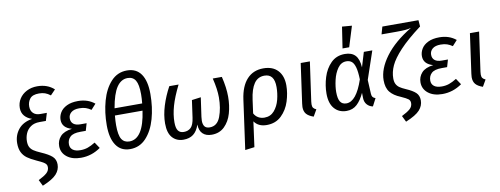

<svg xmlns="http://www.w3.org/2000/svg" viewBox="-76 -1233 4884 1875"><g transform="rotate(-10 2366.0 -295.5)"><path d="M191 155Q246 128 273.5 104Q301 80 301 45Q301 28 292.5 16.5Q284 5 265 -6Q246 -17 204 -36Q148 -61 114.5 -85.5Q81 -110 63.5 -146Q46 -182 46 -235Q46 -313 92.5 -371.5Q139 -430 231 -445Q185 -460 158 -491.5Q131 -523 131 -570Q131 -620 157 -661Q183 -702 229.5 -726Q276 -750 335 -750Q435 -750 501 -690L452 -639Q425 -660 399 -669Q373 -678 340 -678Q275 -678 249.5 -645.5Q224 -613 224 -569Q224 -526 249 -502Q274 -478 318 -478H383L360 -402H297Q244 -402 209.5 -378Q175 -354 159 -316.5Q143 -279 143 -238Q143 -202 154.5 -180Q166 -158 189.5 -142Q213 -126 259 -106Q333 -74 366 -44Q399 -14 399 36Q399 89 361 131.5Q323 174 221 216Z M445 -137Q445 -192 481 -232Q517 -272 597 -282Q503 -308 503 -387Q503 -425 524 -460Q545 -495 590 -517Q635 -539 702 -539Q799 -539 866 -484L818 -431Q792 -449 765.5 -458Q739 -467 702 -467Q649 -467 621.5 -444Q594 -421 594 -385Q594 -349 618 -330Q642 -311 686 -311H748L727 -239H674Q602 -239 572 -211Q542 -183 542 -138Q542 -102 568 -82Q594 -62 645 -62Q683 -62 716.5 -73.5Q750 -85 792 -111L832 -51Q743 12 637 12Q550 12 497.5 -29.5Q445 -71 445 -137Z M1411 -485Q1411 -352 1379 -239Q1347 -126 1282.5 -57Q1218 12 1124 12Q1033 12 985.5 -58Q938 -128 938 -256Q938 -384 969.5 -497Q1001 -610 1065.5 -680Q1130 -750 1224 -750Q1317 -750 1364 -681.5Q1411 -613 1411 -485ZM1042 -407H1316Q1321 -460 1321 -497Q1321 -594 1296 -635Q1271 -676 1218 -676Q1153 -676 1109.5 -611.5Q1066 -547 1042 -407ZM1033 -337Q1028 -280 1028 -242Q1028 -143 1053 -103Q1078 -63 1130 -63Q1268 -63 1307 -337Z M1502 -175Q1502 -257 1530 -348Q1558 -439 1606 -527H1698Q1642 -415 1618 -330.5Q1594 -246 1594 -170Q1594 -113 1612.5 -87.5Q1631 -62 1669 -62Q1712 -62 1739 -88Q1766 -114 1776 -184L1800 -355L1890 -367L1863 -178Q1860 -157 1860 -139Q1860 -102 1875.5 -82Q1891 -62 1926 -62Q2001 -62 2032.5 -145.5Q2064 -229 2064 -336Q2064 -416 2037 -527H2127Q2154 -417 2154 -327Q2154 -239 2132 -162.5Q2110 -86 2060 -37Q2010 12 1933 12Q1876 12 1844 -19Q1812 -50 1811 -110Q1789 -46 1750.5 -17Q1712 12 1653 12Q1585 12 1543.5 -34Q1502 -80 1502 -175Z M2733 -337Q2733 -260 2707.5 -179.5Q2682 -99 2624.5 -43.5Q2567 12 2478 12Q2395 12 2355 -46L2321 204L2228 216L2296 -274Q2314 -403 2376.5 -471Q2439 -539 2540 -539Q2632 -539 2682.5 -485Q2733 -431 2733 -337ZM2636 -337Q2636 -403 2611.5 -435Q2587 -467 2538 -467Q2472 -467 2435 -413Q2398 -359 2384 -255L2366 -123Q2381 -94 2408 -78.5Q2435 -63 2469 -63Q2529 -63 2566.5 -106.5Q2604 -150 2620 -212.5Q2636 -275 2636 -337Z M2945 -138Q2943 -116 2943 -110Q2943 -88 2951.5 -76Q2960 -64 2981 -55L2943 11Q2894 -6 2872.5 -31.5Q2851 -57 2851 -100Q2851 -116 2854 -134L2909 -527H3000Z M3491 -381 3535 -527H3619L3525 -250L3532 -113Q3533 -92 3540.5 -81Q3548 -70 3569 -62L3530 13Q3496 7 3473 -18.5Q3450 -44 3449 -85L3448 -136Q3416 -66 3374 -27Q3332 12 3270 12Q3195 12 3150 -39.5Q3105 -91 3105 -188Q3105 -268 3130 -349Q3155 -430 3209.5 -484.5Q3264 -539 3348 -539Q3415 -539 3450.5 -501.5Q3486 -464 3491 -381ZM3201 -187Q3201 -121 3220.5 -91Q3240 -61 3281 -61Q3380 -61 3450 -269Q3448 -346 3436 -389Q3424 -432 3403 -449Q3382 -466 3350 -466Q3298 -466 3264.5 -418.5Q3231 -371 3216 -305.5Q3201 -240 3201 -187ZM3465 -799 3402 -596H3336L3368 -807Z M3793 155Q3848 128 3875.5 104Q3903 80 3903 45Q3903 20 3885.5 6Q3868 -8 3814 -32Q3745 -60 3711 -102.5Q3677 -145 3677 -220Q3677 -332 3767 -453.5Q3857 -575 4029 -678Q4006 -671 3973 -668Q3940 -665 3881 -665H3735L3756 -739H4114L4119 -676Q3983 -574 3907 -492.5Q3831 -411 3802 -347.5Q3773 -284 3773 -222Q3773 -187 3784.5 -165Q3796 -143 3817 -128.5Q3838 -114 3877 -97Q3940 -70 3970.5 -41.5Q4001 -13 4001 36Q4001 89 3963 131.5Q3925 174 3823 216Z M4028 -137Q4028 -192 4064 -232Q4100 -272 4180 -282Q4086 -308 4086 -387Q4086 -425 4107 -460Q4128 -495 4173 -517Q4218 -539 4285 -539Q4382 -539 4449 -484L4401 -431Q4375 -449 4348.5 -458Q4322 -467 4285 -467Q4232 -467 4204.5 -444Q4177 -421 4177 -385Q4177 -349 4201 -330Q4225 -311 4269 -311H4331L4310 -239H4257Q4185 -239 4155 -211Q4125 -183 4125 -138Q4125 -102 4151 -82Q4177 -62 4228 -62Q4266 -62 4299.5 -73.5Q4333 -85 4375 -111L4415 -51Q4326 12 4220 12Q4133 12 4080.5 -29.5Q4028 -71 4028 -137Z M4623 -138Q4621 -116 4621 -110Q4621 -88 4629.5 -76Q4638 -64 4659 -55L4621 11Q4572 -6 4550.5 -31.5Q4529 -57 4529 -100Q4529 -116 4532 -134L4587 -527H4678Z"/></g></svg>

Font: FiraGO
Style: Italic
Weight: 400
Italic angle: -8°
Designer: bBox Type GmbH
Foundry: bBox Type GmbH
Version: Version 1.001